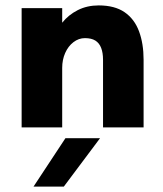

<svg xmlns="http://www.w3.org/2000/svg" viewBox="-20 -471 601 710"><path d="M60 0V-441H210V-387Q233 -416 267.5 -433.5Q302 -451 345 -451Q404 -451 440.5 -426Q477 -401 494 -355.5Q511 -310 511 -250V0H361V-250Q361 -276 354 -294Q347 -312 332.5 -321Q318 -330 294 -330Q271 -330 251.5 -315Q232 -300 221 -275Q210 -250 210 -220V0ZM104 219 222 40H350L216 219Z"/></svg>

Font: Teachers
Style: Bold
Weight: 700
Designer: Alfredo Marco Pradil, Chank Diesel
Version: Version 1.001